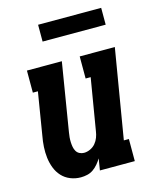

<svg xmlns="http://www.w3.org/2000/svg" viewBox="-110 -797 720 882"><g transform="rotate(-15 250.0 -356.0)"><path d="M165 8Q139 8 115.5 -1.5Q92 -11 75.5 -29Q59 -47 50 -70.5Q41 -94 38 -119Q35 -144 36.5 -170.5Q38 -197 43 -223L76 -425H52V-530H218L165 -206Q163 -195 162 -183Q161 -171 161.5 -159.5Q162 -148 164 -137Q166 -126 171.5 -116.5Q177 -107 187 -102Q197 -97 208 -97Q223 -97 238 -104Q253 -111 263 -123Q273 -135 278.5 -149.5Q284 -164 286 -179L327 -425H303V-530H470L399 -105H423V0H257L266 -55Q258 -42 247.5 -29.5Q237 -17 224 -8Q211 1 195.5 4.5Q180 8 165 8ZM156 -640V-720H456V-640Z"/></g></svg>

Font: Iosevka Curly Slab XBdObl
Style: Regular
Weight: 800
Italic angle: -9°
Monospace: yes
Designer: Belleve Invis
Foundry: Belleve Invis
Version: Version 11.1.0; ttfautohint (v1.8.3)